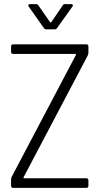

<svg xmlns="http://www.w3.org/2000/svg" viewBox="-20 -916 496 936"><path d="M120 -884 194 -779C197 -774 201 -773 206 -773H246C251 -773 255 -774 258 -779L333 -884C338 -890 335 -896 327 -896H298C293 -896 289 -895 286 -890L230 -808C229 -806 225 -806 224 -808L167 -890C164 -895 160 -896 155 -896H127C121 -896 118 -893 118 -889C118 -888 118 -886 120 -884ZM44 0H401C407 0 411 -4 411 -10V-37C411 -43 407 -47 401 -47H97C94 -47 94 -49 95 -52L408 -646C410 -651 411 -655 411 -659V-690C411 -696 407 -700 401 -700H44C38 -700 34 -696 34 -690V-663C34 -657 38 -653 44 -653H348C351 -653 351 -651 350 -648L37 -54C35 -49 34 -45 34 -41V-10C34 -4 38 0 44 0Z"/></svg>

Font: Barlow Semi Condensed Light
Style: Regular
Weight: 300
Width: 4
Designer: Jeremy Tribby
Foundry: Tribby Type
Version: Version 1.422;hotconv 1.0.109;makeotfexe 2.5.65596